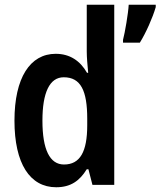

<svg xmlns="http://www.w3.org/2000/svg" viewBox="-20 -780 677 810"><path d="M217 10C278 10 316 -17 346 -66H353L370 0H462V-760H346V-563C346 -538 349 -505 352 -473H347C318 -524 274 -553 215 -553C107 -553 41 -452 41 -271C41 -90 106 10 217 10ZM637 -750V-760H523C521 -723 507 -642 499 -612V-600H570C596 -642 624 -705 637 -750ZM250 -86C190 -86 159 -149 159 -271C159 -389 189 -454 249 -454C321 -454 348 -397 348 -279V-252C348 -140 318 -86 250 -86Z"/></svg>

Font: Noto Sans Thai Cond SemBd
Style: Regular
Weight: 600
Width: 3
Designer: Monotype Design Team
Foundry: Monotype Imaging Inc.
Version: Version 2.002